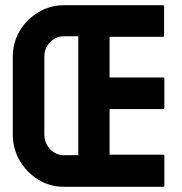

<svg xmlns="http://www.w3.org/2000/svg" viewBox="-20 -716 699 736"><path d="M225 0Q171 0 126.5 -27.5Q82 -55 55.5 -100.5Q29 -146 29 -201V-498Q29 -553 55.5 -597.5Q82 -642 127 -669Q172 -696 225 -696H605Q609 -696 609 -692V-579Q609 -575 605 -575H400V-419H606Q610 -419 610 -415V-302Q610 -298 606 -298H400V-123H606Q610 -123 610 -119V-4Q610 0 606 0ZM225 -121Q226 -121 244 -121Q262 -121 280 -121V-577H225Q194 -577 172 -554.5Q150 -532 150 -498V-201Q150 -168 172 -144.5Q194 -121 225 -121Z"/></svg>

Font: AL Dynamic
Style: Regular
Weight: 400
Version: Version 1.000; ttfautohint (v1.8.2) -l 8 -r 50 -G 200 -x 14 